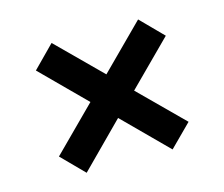

<svg xmlns="http://www.w3.org/2000/svg" viewBox="-71 -566 726 621"><g transform="rotate(-15 292.0 -255.0)"><path d="M148 -37 75 -111 219 -255 75 -399 147 -472 292 -328 437 -473 510 -399 365 -254 509 -111 436 -38 292 -182Z"/></g></svg>

Font: Archivo VF Beta
Style: Regular
Weight: 400
Designer: Hector Gatti
Foundry: Omnibus-Type
Version: Version 1.002